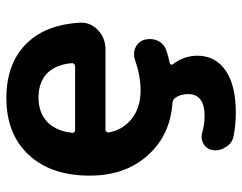

<svg xmlns="http://www.w3.org/2000/svg" viewBox="-102 -496 793 630"><g transform="rotate(-90 295.0 -180.5)"><path d="M174.8 -340.8Q173.8 -336.9 176.8 -334Q179.7 -331.1 183.6 -331.1H393.6Q397.5 -331.1 400.4 -334Q403.3 -336.9 403.3 -340.8Q399.4 -390.6 373 -419.9Q342.8 -451.2 290 -451.2Q238.3 -451.2 207 -418.9Q179.7 -389.6 174.8 -340.8ZM427.7 70.3Q427.7 128.9 379.4 162.6Q331.1 196.3 239.3 196.3Q200.2 196.3 162.1 188.5Q139.6 183.6 127.9 163.1Q117.2 147.5 117.2 128.9Q117.2 125 118.2 120.1Q121.1 100.6 137.7 90.8Q149.4 84 161.1 84Q168 84 174.8 85.9Q203.1 93.8 229.5 93.8Q301.8 93.8 301.8 40Q301.8 14.6 289.1 -2.9Q283.2 -10.7 272.5 -11.7Q168.9 -18.6 103.5 -89.8Q34.2 -164.1 34.2 -283.2Q34.2 -410.2 102.5 -483.4Q170.9 -556.6 288.6 -556.6Q406.2 -556.6 471.7 -486.3Q529.3 -424.8 536.1 -316.4Q536.1 -313.5 536.1 -310.5Q536.1 -279.3 511.7 -255.9Q485.4 -231.4 448.2 -231.4H184.6Q180.7 -231.4 178.2 -228.5Q175.8 -225.6 175.8 -221.7Q182.6 -178.7 216.8 -148.4Q254.9 -116.2 313.5 -116.2Q362.3 -116.2 414.1 -134.8Q422.9 -137.7 432.6 -137.7Q443.4 -137.7 453.1 -133.8Q472.7 -125 479.5 -105.5Q482.4 -95.7 482.4 -85.9Q482.4 -73.2 477.5 -61.5Q467.8 -40 446.3 -32.2Q423.8 -24.4 403.3 -20.5Q400.4 -19.5 398.9 -16.6Q397.5 -13.7 399.4 -10.7Q427.7 25.4 427.7 70.3Z"/></g></svg>

Font: Gen Jyuu GothicX Bold
Style: Bold
Weight: 700
Designer: Ryoko NISHIZUKA (kana &amp; ideographs); Paul D. Hunt (Latin, Greek &amp; Cyrillic); Wenlong ZHANG (bopomofo); Sandoll C
Version: Version 1.058.20140828